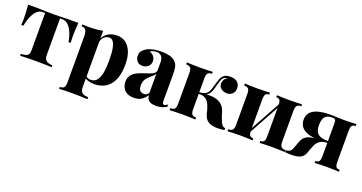

<svg xmlns="http://www.w3.org/2000/svg" viewBox="-39 -1153 3687 1956"><g transform="rotate(20 1805.0 -175.5)"><path d="M568 -517Q564 -473 562.5 -432Q561 -391 561 -369Q561 -349 562 -330.5Q563 -312 564 -299H541Q527 -372 504.5 -415.5Q482 -459 457 -477.5Q432 -496 408 -496H377V-103Q377 -54 401.5 -37.5Q426 -21 467 -21V0Q441 -1 395 -2.5Q349 -4 297 -4Q245 -4 198.5 -2.5Q152 -1 125 0V-21Q168 -21 191.5 -33.5Q215 -46 215 -95V-496H182Q159 -496 134 -477Q109 -458 87.5 -415Q66 -372 51 -299H28Q30 -311 30.5 -330Q31 -349 31 -369Q31 -391 29.5 -431.5Q28 -472 24 -517H134Q160 -517 204.5 -515Q249 -513 295 -513Q343 -513 388 -515Q433 -517 459 -517Z M833 -528V80Q833 128 856.5 144Q880 160 921 160V181Q894 180 846 178.5Q798 177 745 177Q707 177 669.5 178.5Q632 180 613 181V160Q645 160 658 145.5Q671 131 671 90V-408Q671 -453 658 -474.5Q645 -496 611 -496V-517Q643 -514 673 -514Q719 -514 759 -517.5Q799 -521 833 -528ZM986 -532Q1037 -532 1076.5 -504.5Q1116 -477 1139.5 -421.5Q1163 -366 1163 -282Q1163 -203 1145.5 -147Q1128 -91 1096.5 -55Q1065 -19 1022.5 -2.5Q980 14 931 14Q894 14 862.5 3.5Q831 -7 813 -30L823 -43Q832 -29 848 -22Q864 -15 882 -15Q923 -15 947.5 -43.5Q972 -72 983 -127Q994 -182 994 -261Q994 -348 984 -396.5Q974 -445 957 -465Q940 -485 917 -485Q885 -485 859.5 -460.5Q834 -436 831 -394L829 -436Q850 -484 891 -508Q932 -532 986 -532Z M1357 7Q1311 7 1281 -10.5Q1251 -28 1237 -57Q1223 -86 1223 -119Q1223 -161 1242.5 -188Q1262 -215 1293 -231.5Q1324 -248 1358 -259Q1392 -270 1423 -280.5Q1454 -291 1473 -305.5Q1492 -320 1492 -343V-426Q1492 -448 1485.5 -467.5Q1479 -487 1462.5 -499.5Q1446 -512 1417 -512Q1399 -512 1382 -507Q1365 -502 1352 -491Q1384 -480 1399.5 -458Q1415 -436 1415 -409Q1415 -372 1389.5 -350.5Q1364 -329 1329 -329Q1291 -329 1270.5 -353Q1250 -377 1250 -411Q1250 -441 1265 -461.5Q1280 -482 1309 -499Q1338 -516 1379 -524Q1420 -532 1466 -532Q1513 -532 1552.5 -522.5Q1592 -513 1620 -485Q1642 -462 1648 -429Q1654 -396 1654 -345V-75Q1654 -50 1658.5 -40.5Q1663 -31 1673 -31Q1682 -31 1690 -36Q1698 -41 1706 -47L1717 -30Q1695 -12 1665 -2.5Q1635 7 1600 7Q1560 7 1537.5 -3.5Q1515 -14 1505.5 -32Q1496 -50 1495 -72Q1473 -36 1440 -14.5Q1407 7 1357 7ZM1440 -65Q1456 -65 1468.5 -71.5Q1481 -78 1492 -94V-302Q1484 -288 1470.5 -275.5Q1457 -263 1442 -250.5Q1427 -238 1413.5 -223Q1400 -208 1391.5 -187.5Q1383 -167 1383 -138Q1383 -99 1399 -82Q1415 -65 1440 -65Z M2212 -532Q2266 -532 2291 -507Q2316 -482 2316 -444Q2316 -405 2292.5 -382.5Q2269 -360 2234 -360Q2214 -360 2193.5 -367.5Q2173 -375 2159 -392.5Q2145 -410 2145 -437Q2145 -456 2155.5 -475.5Q2166 -495 2191 -508Q2162 -505 2147 -490.5Q2132 -476 2124 -448Q2116 -420 2104 -377Q2096 -349 2086.5 -327Q2077 -305 2060 -290.5Q2043 -276 2012 -268L2015 -275Q2095 -287 2146 -272Q2197 -257 2223 -225Q2245 -198 2255.5 -160Q2266 -122 2285 -76Q2296 -50 2306.5 -37Q2317 -24 2340 -21V0Q2320 3 2301.5 4.5Q2283 6 2265 6Q2203 6 2165 -17Q2127 -40 2113 -98Q2111 -111 2104 -134.5Q2097 -158 2087 -183Q2077 -208 2062 -225Q2047 -242 2023 -251Q1999 -260 1963 -256V-274Q2007 -277 2030.5 -289.5Q2054 -302 2066 -328Q2078 -354 2088 -394Q2100 -437 2112 -468Q2124 -499 2147 -515.5Q2170 -532 2212 -532ZM2025 -517V-496Q1993 -496 1980 -481Q1967 -466 1967 -424V-93Q1967 -51 1980 -36Q1993 -21 2025 -21V0Q2004 -1 1963 -2.5Q1922 -4 1883 -4Q1844 -4 1804 -2.5Q1764 -1 1745 0V-21Q1778 -21 1791.5 -36Q1805 -51 1805 -93V-424Q1805 -466 1791.5 -481Q1778 -496 1745 -496V-517Q1766 -516 1808.5 -514.5Q1851 -513 1889 -513Q1929 -513 1967 -514.5Q2005 -516 2025 -517Z M2993 -517V-496Q2960 -496 2946.5 -481Q2933 -466 2933 -424V-93Q2933 -51 2946.5 -36Q2960 -21 2993 -21V0Q2973 -1 2933.5 -2.5Q2894 -4 2857 -4Q2817 -4 2778.5 -2.5Q2740 -1 2721 0V-21Q2749 -21 2760 -36Q2771 -51 2771 -93V-424Q2771 -466 2760 -481Q2749 -496 2721 -496V-517Q2739 -516 2775 -514.5Q2811 -513 2849 -513Q2889 -513 2930.5 -514.5Q2972 -516 2993 -517ZM2645 -517V-496Q2617 -496 2606 -481Q2595 -466 2595 -424V-93Q2595 -51 2606 -36Q2617 -21 2645 -21V0Q2626 -1 2590 -2.5Q2554 -4 2517 -4Q2476 -4 2435 -2.5Q2394 -1 2373 0V-21Q2406 -21 2419.5 -36Q2433 -51 2433 -93V-424Q2433 -466 2419.5 -481Q2406 -496 2373 -496V-517Q2392 -516 2431.5 -514.5Q2471 -513 2509 -513Q2549 -513 2587 -514.5Q2625 -516 2645 -517ZM2783 -458 2800 -449 2575 -39 2558 -48Z M3583 -517V-496Q3554 -496 3542.5 -481Q3531 -466 3531 -424V-93Q3531 -51 3542 -36Q3553 -21 3581 -21V0Q3562 -1 3526 -2.5Q3490 -4 3453 -4Q3415 -4 3375.5 -2.5Q3336 -1 3317 0V-21Q3346 -21 3357.5 -36Q3369 -51 3369 -93V-452Q3369 -479 3360 -487.5Q3351 -496 3327 -496Q3286 -496 3264.5 -480Q3243 -464 3235 -437.5Q3227 -411 3227 -380Q3227 -314 3257 -285.5Q3287 -257 3358 -256Q3377 -256 3396 -257Q3415 -258 3429 -258L3431 -235Q3394 -235 3360.5 -235Q3327 -235 3296 -235Q3227 -234 3181.5 -245.5Q3136 -257 3109.5 -277Q3083 -297 3072 -322.5Q3061 -348 3061 -376Q3061 -420 3085 -451.5Q3109 -483 3163 -500Q3217 -517 3307 -517Q3344 -517 3375 -515Q3406 -513 3449 -513Q3485 -513 3524 -514.5Q3563 -516 3583 -517ZM3355 -243V-235Q3330 -233 3309 -225Q3288 -217 3272 -200Q3258 -185 3248.5 -166Q3239 -147 3231.5 -125Q3224 -103 3214 -77Q3199 -32 3164 -14Q3129 4 3065 4Q3051 4 3034 3Q3017 2 2997 0V-21Q3022 -23 3034.5 -29.5Q3047 -36 3054 -47Q3061 -58 3068 -76Q3080 -108 3088 -130Q3096 -152 3103 -166.5Q3110 -181 3119 -190Q3127 -200 3140.5 -209.5Q3154 -219 3179.5 -227Q3205 -235 3247.5 -239.5Q3290 -244 3355 -243Z"/></g></svg>

Font: Playfair Display ExtraBold
Style: Regular
Weight: 800
Designer: Claus Eggers Sørensen
Foundry: Claus Eggers Sørensen
Version: Version 1.203